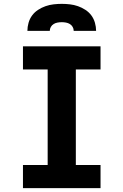

<svg xmlns="http://www.w3.org/2000/svg" viewBox="-20 -975 640 995"><path d="M99 0V-120H227V-615H99V-735H501V-615H373V-120H501V0ZM122 -815Q122 -836 128 -857Q134 -878 146.5 -895Q159 -912 177.5 -924Q196 -936 216 -943Q236 -950 257.5 -952.5Q279 -955 300 -955Q321 -955 342.5 -952.5Q364 -950 384 -943Q404 -936 422.5 -924Q441 -912 453.5 -895Q466 -878 472 -857Q478 -836 478 -815H362Q362 -826 356.5 -835.5Q351 -845 342 -850.5Q333 -856 322 -858Q311 -860 300 -860Q289 -860 278 -858Q267 -856 258 -850.5Q249 -845 243.5 -835.5Q238 -826 238 -815Z"/></svg>

Font: Iosevka Slab Heavy Extended
Style: Regular
Weight: 900
Width: 7
Monospace: yes
Designer: Belleve Invis
Foundry: Belleve Invis
Version: Version 11.1.0; ttfautohint (v1.8.3)